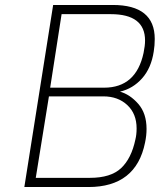

<svg xmlns="http://www.w3.org/2000/svg" viewBox="-20 -753 643 773"><path d="M194 -733H434Q603 -733 603 -596Q603 -570 599 -546Q589 -479 552 -437.5Q515 -396 463 -384Q503 -373 536.5 -335Q570 -297 570 -234Q570 -207 564 -179Q528 0 336 0H78ZM399 -400Q528 -400 558 -540Q564 -569 564 -590Q564 -696 426 -696H228L182 -400ZM342 -37Q426 -37 467.5 -76Q509 -115 525 -191Q530 -211 530 -236Q530 -295 492.5 -330Q455 -365 396 -365H177L124 -37Z"/></svg>

Font: Exo ExtraLight
Style: Italic
Weight: 275
Italic angle: -9°
Designer: Natanael Gama
Foundry: Natanael Gama
Version: Version 1.500; ttfautohint (v1.6)